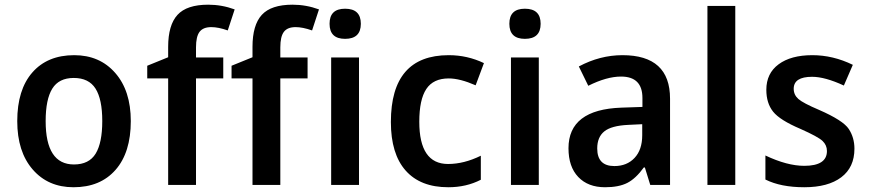

<svg xmlns="http://www.w3.org/2000/svg" viewBox="-20 -785 3689 815"><path d="M292 9.8Q184.1 9.8 118.7 -65.7Q53.2 -141.1 53.2 -271Q53.2 -404.3 117.4 -477.5Q181.6 -550.8 294.9 -550.8Q403.3 -550.8 469.2 -475.3Q535.2 -399.9 535.2 -271Q535.2 -137.7 470.5 -64Q405.8 9.8 292 9.8ZM293.9 -86.9Q357.9 -86.9 386 -132.8Q414.1 -178.7 414.1 -271Q414.1 -363.8 385.5 -408.9Q356.9 -454.1 293 -454.1Q230 -454.1 201.9 -408.7Q173.8 -363.3 173.8 -271Q173.8 -86.9 293.9 -86.9Z M927.7 -452.1H812V0H693.8V-452.1H605V-505.9L693.8 -542V-585.9Q693.8 -678.7 733.4 -721.9Q772.9 -765.1 863.8 -765.1Q921.4 -765.1 976.1 -745.1L946.8 -655.8Q906.7 -669.9 877 -669.9Q842.3 -669.9 827.1 -649.9Q812 -629.9 812 -584V-541H927.7Z M1285.6 -452.1H1169.9V0H1051.8V-452.1H962.9V-505.9L1051.8 -542V-585.9Q1051.8 -678.7 1091.3 -721.9Q1130.9 -765.1 1221.7 -765.1Q1279.3 -765.1 1334 -745.1L1304.7 -655.8Q1264.6 -669.9 1234.9 -669.9Q1200.2 -669.9 1185.1 -649.9Q1169.9 -629.9 1169.9 -584V-541H1285.6Z M1444.8 -748Q1511.7 -748 1511.7 -684.1Q1511.7 -620.1 1444.8 -620.1Q1378.9 -620.1 1378.9 -684.1Q1378.9 -748 1444.8 -748ZM1503.9 0H1385.7V-541H1503.9Z M2034.2 -517.1 1999 -422.9Q1932.1 -452.1 1884.8 -452.1Q1819.3 -452.1 1789.6 -407.2Q1759.8 -362.3 1759.8 -268.1Q1759.8 -88.9 1881.8 -88.9Q1949.7 -88.9 2021 -124V-22Q1959.5 9.8 1882.8 9.8Q1764.6 9.8 1701.9 -61Q1639.2 -131.8 1639.2 -267.1Q1639.2 -550.8 1884.8 -550.8Q1963.9 -550.8 2034.2 -517.1Z M2208 -748Q2274.9 -748 2274.9 -684.1Q2274.9 -620.1 2208 -620.1Q2142.1 -620.1 2142.1 -684.1Q2142.1 -748 2208 -748ZM2267.1 0H2148.9V-541H2267.1Z M2740.2 0 2717.3 -74.2H2712.9Q2678.7 -26.9 2642.6 -8.5Q2606.4 9.8 2548.3 9.8Q2476.1 9.8 2434.6 -33.7Q2393.1 -77.1 2393.1 -155.8Q2393.1 -320.3 2618.2 -328.1L2707 -331.1V-369.1Q2707 -460 2616.2 -460Q2555.2 -460 2477.1 -420.9L2437 -502.9Q2526.9 -550.8 2622.1 -550.8Q2824.2 -550.8 2824.2 -366.2V0ZM2706.1 -257.8 2646 -254.9Q2575.2 -251.5 2545.2 -227.3Q2515.1 -203.1 2515.1 -154.8Q2515.1 -80.1 2587.9 -80.1Q2641.1 -80.1 2673.6 -114.7Q2706.1 -149.4 2706.1 -210.9Z M3101.1 0H2982.9V-759.8H3101.1Z M3229 -22.9V-125Q3321.3 -81.1 3394 -81.1Q3490.2 -81.1 3490.2 -144Q3490.2 -168.9 3471.4 -186.8Q3452.6 -204.6 3377.9 -237.8Q3290.5 -274.9 3261.7 -311Q3232.9 -347.2 3232.9 -403.8Q3232.9 -473.6 3285.2 -512.2Q3337.4 -550.8 3428.2 -550.8Q3516.1 -550.8 3600.1 -509.8L3562 -421.9Q3481.9 -459 3427.2 -459Q3349.1 -459 3349.1 -408.2Q3349.1 -382.3 3369.1 -364.7Q3389.2 -347.2 3456.1 -318.8Q3559.1 -273.9 3583 -237.3Q3606.9 -200.7 3606.9 -153.8Q3606.9 -74.7 3551 -32.5Q3495.1 9.8 3394 9.8Q3294.4 9.8 3229 -22.9Z"/></svg>

Font: Droid Sans TV
Style: Bold
Weight: 600
Version: Version 1.00